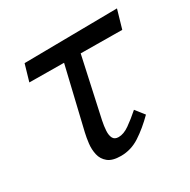

<svg xmlns="http://www.w3.org/2000/svg" viewBox="-105 -517 619 624"><g transform="rotate(-30 204.0 -205.0)"><path d="M180 6Q148 6 132 -7Q116 -20 111.5 -40Q107 -60 109.5 -81Q112 -102 116 -119L185 -409H246L184 -125Q180 -106 179 -89Q178 -72 183.5 -61.5Q189 -51 204 -51Q223 -51 244.5 -66Q266 -81 291 -103L317 -70Q284 -37 251 -15.5Q218 6 180 6ZM41 -350 59 -412 408 -416 388 -347Z"/></g></svg>

Font: Ysabeau Infant Medium
Style: Italic
Weight: 500
Italic angle: -12°
Designer: Christian Thalmann (Catharsis Fonts)
Version: Version 2.001;gftools[0.9.30]; featfreeze: ss01,ss02,lnum